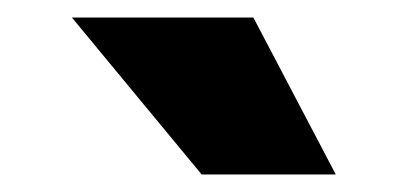

<svg xmlns="http://www.w3.org/2000/svg" viewBox="-20 -767 464 219"><path d="M210 -568 62 -747H269L363 -568Z"/></svg>

Font: REM ExtraBold
Style: Regular
Weight: 800
Designer: Octavio Pardo
Foundry: Ashler Design
Version: Version 1.005;gftools[0.9.28]